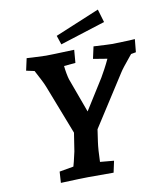

<svg xmlns="http://www.w3.org/2000/svg" viewBox="-97 -984 896 1066"><g transform="rotate(-10 351.0 -451.0)"><path d="M123 -632 77 -642 92 -710 126 -708 200 -705Q228 -705 360 -710L354 -637L289 -631Q291 -610 295 -588.5Q299 -567 303 -554L374 -360L482 -532Q492 -549 506 -575Q520 -601 533 -629L454 -642L469 -710Q557 -705 576 -705L669 -708L702 -710L695 -637L667 -632L654 -616Q609 -562 596 -541L411 -253L401 -184Q395 -142 393 -72L471 -65L457 0H314Q282 0 159 5L163 -58L243 -72L250 -98Q262 -150 263 -154L279 -257L172 -533Q161 -562 123 -632ZM278 -803 528 -907 550 -833 295 -752Z"/></g></svg>

Font: Andada Pro ExtraBold
Style: Italic
Weight: 800
Italic angle: -6.99998°
Designer: Carolina Giovagnoli
Foundry: Huerta Tipografica
Version: Version 3.005; ttfautohint (v1.8.4)